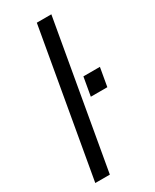

<svg xmlns="http://www.w3.org/2000/svg" viewBox="-189 -775 668 826"><g transform="rotate(-30 145.5 -361.5)"><path d="M23.9 0 150.9 -723.1H223.1L96.2 0ZM192.9 -331.1 209 -422.9H291L274.9 -331.1Z"/></g></svg>

Font: Archivo Light
Style: Italic
Weight: 300
Italic angle: -10°
Designer: Hector Gatti
Foundry: Omnibus-Type
Version: Version 2.001